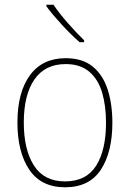

<svg xmlns="http://www.w3.org/2000/svg" viewBox="-20 -785 552 815"><path d="M457 -264Q457 -139 408 -64.5Q359 10 256 10Q155 10 104.5 -64.5Q54 -139 54 -265Q54 -393 107 -465.5Q160 -538 259 -538Q330 -538 373.5 -502.5Q417 -467 437 -405Q457 -343 457 -264ZM81 -265Q81 -150 124 -82.5Q167 -15 256 -15Q346 -15 388 -81.5Q430 -148 430 -264Q430 -336 413.5 -392Q397 -448 359 -480.5Q321 -513 259 -513Q171 -513 126 -447.5Q81 -382 81 -265ZM207 -765Q231 -729 268 -687Q305 -645 337 -614V-606H318Q282 -637 242.5 -680Q203 -723 177 -758V-765Z"/></svg>

Font: Noto Sans Telugu SemiCondensed Thin
Style: Regular
Weight: 100
Width: 4
Designer: Jelle Bosma - Monotype Design Team
Foundry: Monotype Imaging Inc.
Version: Version 2.005; ttfautohint (v1.8.4.7-5d5b)